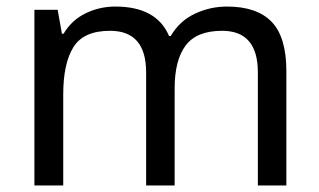

<svg xmlns="http://www.w3.org/2000/svg" viewBox="-20 -566 975 586"><path d="M673 -546Q764 -546 809 -499.5Q854 -453 854 -349V0H767V-345Q767 -472 658 -472Q580 -472 546.5 -427Q513 -382 513 -296V0H426V-345Q426 -472 316 -472Q235 -472 204 -422Q173 -372 173 -278V0H85V-536H156L169 -463H174Q199 -505 241.5 -525.5Q284 -546 332 -546Q458 -546 496 -456H501Q528 -502 574.5 -524Q621 -546 673 -546Z"/></svg>

Font: Noto Sans Pau Cin Hau
Style: Regular
Weight: 400
Designer: Monotype Design Team
Foundry: Monotype Imaging Inc.
Version: Version 2.002; ttfautohint (v1.8.4.7-5d5b)